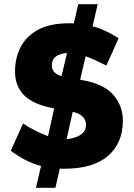

<svg xmlns="http://www.w3.org/2000/svg" viewBox="-20 -788 632 908"><path d="M150 100 174 -3Q136 -13 101 -31Q66 -49 31 -75L89 -204Q119 -184 148.5 -169.5Q178 -155 207 -144L236 -275L223 -278Q134 -296 92.5 -339Q51 -382 51 -450Q51 -513 77.5 -565Q104 -617 160.5 -647.5Q217 -678 307 -678Q313 -678 318.5 -678Q324 -678 329 -677L350 -768H442L418 -664Q448 -656 478.5 -642Q509 -628 541 -607L483 -478Q457 -491 432.5 -502.5Q408 -514 385 -522L359 -411L375 -408Q473 -390 517 -338Q561 -286 561 -218Q561 -111 490.5 -50.5Q420 10 284 10Q278 10 273 10Q268 10 263 9L242 100ZM295 -131Q299 -131 302.5 -131Q306 -131 310 -132Q346 -138 366.5 -154.5Q387 -171 387 -198Q387 -218 373 -234Q359 -250 332 -257L324 -259ZM271 -428 297 -537Q293 -537 288 -536.5Q283 -536 279 -535Q250 -529 237.5 -514.5Q225 -500 225 -478Q225 -462 233.5 -451Q242 -440 259 -432Z"/></svg>

Font: Gantari ExtraBold
Style: Regular
Weight: 800
Version: Version 1.000